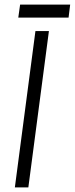

<svg xmlns="http://www.w3.org/2000/svg" viewBox="-20 -820 327 840"><path d="M135 -684H194L104 0H45ZM68 -800H287L280 -743H60Z"/></svg>

Font: Bellota
Style: Italic
Weight: 400
Italic angle: -7.5°
Designer: Kemie Guaida
Foundry: Kemie Guaida
Version: Version 4.001